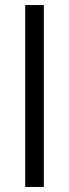

<svg xmlns="http://www.w3.org/2000/svg" viewBox="-20 -742 274 762"><path d="M80 0H154V-722H80Z"/></svg>

Font: Perun Light
Style: Regular
Weight: 300
Foundry: Copyright (c) Stefan Peev, Context Ltd, 2016
Version: Version 1.089